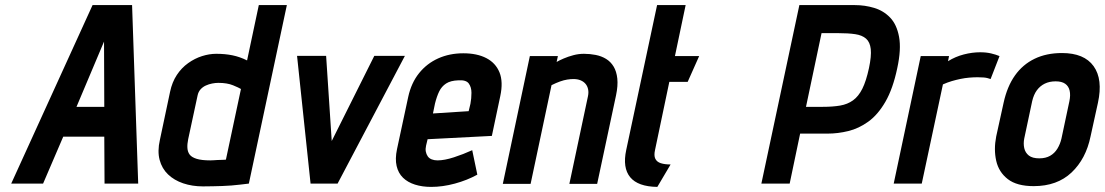

<svg xmlns="http://www.w3.org/2000/svg" viewBox="-20 -720 4333 753"><path d="M522 0 498 -700H343L24 0H149L228 -184H389L390 0ZM280 -301 388 -557 389 -301Z M956 0 1105 -700H995L949 -483Q921 -497 892 -503Q863 -509 828 -509Q801 -509 772.5 -500Q744 -491 718 -472.5Q692 -454 673.5 -426Q655 -398 647 -360L607 -171Q597 -127 606 -93Q615 -59 639 -36Q663 -13 698.5 -1Q734 11 776 11Q796 11 815 10.5Q834 10 852 9.5Q870 9 887.5 7.5Q905 6 922.5 4Q940 2 956 0ZM925 -371 866 -94Q866 -94 861.5 -93.5Q857 -93 849.5 -93Q842 -93 833.5 -92.5Q825 -92 817.5 -91.5Q810 -91 805 -91Q771 -91 751.5 -97Q732 -103 724 -113.5Q716 -124 715 -139.5Q714 -155 718 -174L755 -346Q758 -360 766.5 -369.5Q775 -379 787 -384.5Q799 -390 812 -392.5Q825 -395 836 -395Q871 -395 894 -385.5Q917 -376 925 -371Z M1145 -501 1198 0H1304L1568 -501H1448L1281 -167L1259 -501Z M1651 -149 1657 -174 1909 -187 1942 -343Q1954 -399 1939 -436Q1924 -473 1887.5 -492Q1851 -511 1797 -511Q1743 -511 1698.5 -491Q1654 -471 1623.5 -433Q1593 -395 1581 -340L1537 -135Q1529 -97 1535.5 -69Q1542 -41 1560.5 -23Q1579 -5 1607.5 4Q1636 13 1671 13Q1716 13 1764 0Q1812 -13 1852 -35L1832 -131Q1797 -115 1760 -103Q1723 -91 1696 -91Q1683 -91 1673 -95Q1663 -99 1657.5 -107Q1652 -115 1650 -125.5Q1648 -136 1651 -149ZM1825 -313 1818 -284 1678 -275 1686 -314Q1693 -342 1702.5 -361.5Q1712 -381 1729.5 -392.5Q1747 -404 1778 -405Q1808 -407 1818.5 -392.5Q1829 -378 1829 -356Q1829 -334 1825 -313Z M2286 -343 2213 1H2322L2396 -346Q2404 -384 2401 -412Q2398 -440 2386.5 -459Q2375 -478 2357 -489Q2339 -500 2316.5 -504.5Q2294 -509 2270 -509Q2249 -509 2228.5 -503.5Q2208 -498 2190.5 -490.5Q2173 -483 2163 -477L2168 -500H2058L1952 1H2061L2143 -386Q2161 -395 2176.5 -400.5Q2192 -406 2205 -408Q2218 -410 2229 -410Q2245 -410 2257 -405Q2269 -400 2276.5 -391Q2284 -382 2286.5 -369.5Q2289 -357 2286 -343Z M2549 -132 2605 -399H2677L2722 -500H2627L2669 -700H2557L2436 -132Q2421 -62 2451.5 -25Q2482 12 2558 13L2610 -75Q2587 -75 2571.5 -80Q2556 -85 2550 -97.5Q2544 -110 2549 -132Z M3333 -700H3115L2966 0H3077L3118 -196H3226Q3266 -196 3307 -206Q3348 -216 3385.5 -243Q3423 -270 3452.5 -321Q3482 -372 3499 -453Q3515 -527 3506 -575.5Q3497 -624 3471 -651Q3445 -678 3408.5 -689Q3372 -700 3333 -700ZM3141 -301 3202 -590H3268Q3307 -590 3334 -586Q3361 -582 3376.5 -568.5Q3392 -555 3395 -527.5Q3398 -500 3388 -453Q3377 -402 3362 -372Q3347 -342 3325.5 -326.5Q3304 -311 3275 -306Q3246 -301 3207 -301Z M3865 -410 3900 -500Q3886 -506 3867 -510.5Q3848 -515 3824 -515Q3793 -515 3760 -506.5Q3727 -498 3698 -480L3702 -500H3591L3485 0H3595L3678 -389Q3696 -397 3713 -402Q3730 -407 3747 -410.5Q3764 -414 3781 -415.5Q3798 -417 3814 -417Q3842 -417 3853.5 -413.5Q3865 -410 3865 -410Z M4257 -185 4286 -317Q4306 -409 4269 -460.5Q4232 -512 4145 -512Q4084 -512 4037.5 -489.5Q3991 -467 3960.5 -424Q3930 -381 3916 -317L3887 -185Q3877 -134 3887 -89.5Q3897 -45 3932.5 -17.5Q3968 10 4034 10Q4126 10 4182.5 -43.5Q4239 -97 4257 -185ZM4174 -323 4143 -177Q4138 -155 4127 -137Q4116 -119 4098.5 -109Q4081 -99 4056 -99Q4029 -99 4015 -110Q4001 -121 3997 -139Q3993 -157 3997 -177L4028 -323Q4034 -349 4046.5 -366Q4059 -383 4077.5 -392Q4096 -401 4120 -401Q4144 -401 4157.5 -391.5Q4171 -382 4175 -364.5Q4179 -347 4174 -323Z"/></svg>

Font: Advent Pro
Style: Italic
Weight: 400
Italic angle: -12°
Designer: VivaRado, Andreas Kalpakidis
Foundry: VivaRado, Andreas Kalpakidis
Version: Version 3.000